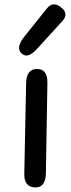

<svg xmlns="http://www.w3.org/2000/svg" viewBox="-20 -823 320 868"><path d="M255.9 -790Q292.5 -761.2 262.7 -728.5L147 -601.6Q104.5 -554.7 76.7 -582Q50.3 -607.9 90.3 -657.7L191.9 -784.7Q219.7 -819.3 255.9 -790ZM148.9 -511.2Q195.3 -510.3 194.3 -447.8L187.5 -41.5Q186.5 24.4 140.6 24.4Q88.4 23.9 89.8 -37.6L98.1 -447.3Q99.6 -512.2 148.9 -511.2Z"/></svg>

Font: Comic Relief
Style: Regular
Weight: 400
Designer: Jeff Davis
Foundry: Loudifier
Version: Version 1.0